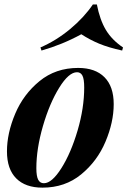

<svg xmlns="http://www.w3.org/2000/svg" viewBox="-20 -840 580 874"><path d="M12.2 0ZM168.9 -609.9 164.1 -624Q236.3 -655.3 299.6 -708Q362.8 -760.7 402.8 -819.8H420.9Q434.6 -749.5 461.9 -703.9Q489.3 -658.2 540 -624L536.1 -609.9Q474.1 -623.5 431.6 -641.1Q389.2 -658.7 350.1 -684.1Q264.6 -637.2 168.9 -609.9ZM335.9 -530.8Q413.6 -530.8 455.6 -488.5Q497.6 -446.3 497.6 -366.2Q497.6 -283.7 460.2 -195.1Q422.9 -106.4 349.4 -46.1Q275.9 14.2 173.3 14.2Q95.7 14.2 53.7 -28.1Q11.7 -70.3 11.7 -150.9Q11.7 -233.4 49.1 -322Q86.4 -410.6 159.9 -470.7Q233.4 -530.8 335.9 -530.8ZM145.5 -74.2Q145.5 -38.1 153.8 -22Q162.1 -5.9 179.7 -5.9Q216.3 -5.9 259.8 -75Q303.2 -144 333.3 -246.3Q363.3 -348.6 363.3 -441.4Q363.3 -480.5 355.2 -495.8Q347.2 -511.2 330.6 -511.2Q293 -511.2 249.3 -440.4Q205.6 -369.6 175.5 -266.4Q145.5 -163.1 145.5 -74.2Z"/></svg>

Font: TypoPRO Playfair Display
Style: Bold Italic
Weight: 700
Italic angle: -14.9847°
Designer: Claus Eggers Sørensen
Foundry: Claus Eggers Sørensen
Version: Version 1.004;PS 001.004;hotconv 1.0.70;makeotf.lib2.5.58329